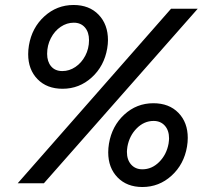

<svg xmlns="http://www.w3.org/2000/svg" viewBox="-20 -735 833 770"><path d="M666 -700H773L156 0H51ZM275 -715Q338 -715 375.5 -676Q413 -637 413 -574Q413 -559 410 -541Q398 -470 348 -424.5Q298 -379 231 -379Q168 -379 130.5 -417.5Q93 -456 93 -518Q93 -535 96 -553Q108 -624 158 -669.5Q208 -715 275 -715ZM230 -450Q258 -450 282.5 -466.5Q307 -483 322 -511.5Q337 -540 337 -574Q337 -606 320.5 -625Q304 -644 276 -644Q248 -644 223.5 -627.5Q199 -611 184 -582Q169 -553 169 -519Q169 -488 185 -469Q201 -450 230 -450ZM595 -321Q658 -321 695.5 -282.5Q733 -244 733 -182Q733 -165 730 -147Q718 -76 668 -30.5Q618 15 551 15Q489 15 451.5 -23.5Q414 -62 414 -124Q414 -141 417 -159Q429 -230 478.5 -275.5Q528 -321 595 -321ZM489 -126Q489 -94 506 -75Q523 -56 551 -56Q589 -56 618.5 -85.5Q648 -115 656 -159Q658 -173 658 -180Q658 -212 641 -231Q624 -250 596 -250Q558 -250 528.5 -220.5Q499 -191 491 -147Q489 -133 489 -126Z"/></svg>

Font: Oak Sans Medium
Style: Italic
Weight: 500
Italic angle: -9.49998°
Foundry: Erik Kennedy, Walven
Version: Version 1.000